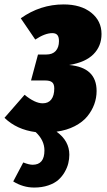

<svg xmlns="http://www.w3.org/2000/svg" viewBox="-46 -574 480 859"><path d="M263.2 -283.2Q386.2 -272.5 386.2 -167Q386.2 -136.2 375.7 -107.4Q365.2 -78.6 344.5 -53.2Q323.7 -27.8 288.3 -9.5Q252.9 8.8 207 15.1Q264.2 56.2 264.2 118.2Q264.2 137.2 259.5 156.5Q254.9 175.8 243.4 195.8Q231.9 215.8 214.8 231Q197.8 246.1 169.7 255.6Q141.6 265.1 106.9 265.1Q57.6 265.1 13.2 237.8L58.1 152.8Q84 163.1 100.1 163.1Q152.8 163.1 152.8 99.1Q152.8 53.7 113.8 17.1Q28.3 5.9 -25.9 -46.9L64 -149.9Q110.4 -111.8 145 -111.8Q170.4 -111.8 183.6 -129.2Q196.8 -146.5 196.8 -178.2Q196.8 -197.8 187.3 -205.8Q177.7 -213.9 157.2 -213.9H92.8L124 -330.1H161.1Q189 -330.1 203.4 -346.2Q217.8 -362.3 217.8 -390.1Q217.8 -408.7 210.7 -417.2Q203.6 -425.8 188 -425.8Q155.3 -425.8 111.8 -397L46.9 -492.2Q134.3 -554.2 238.8 -554.2Q315.9 -554.2 362.1 -517.3Q408.2 -480.5 408.2 -421.9Q408.2 -367.7 372.1 -331.3Q335.9 -294.9 263.2 -283.2Z"/></svg>

Font: Fira Sans Compressed Heavy
Style: Italic
Weight: 900
Width: 3
Italic angle: -8°
Designer: Carrois Corporate & Edenspiekermann AG
Foundry: Carrois Corporate GbR & Edenspiekermann AG
Version: Version 4.203;PS 004.203;hotconv 1.0.88;makeotf.lib2.5.64775